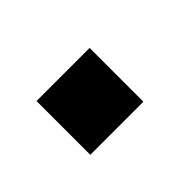

<svg xmlns="http://www.w3.org/2000/svg" viewBox="-38 -443 202 202"><g transform="rotate(-45 63.0 -342.0)"><path d="M15 -382.5V-302.5H94V-382.5Z"/></g></svg>

Font: Anybody UltraCondensed
Style: Regular
Weight: 400
Width: 1
Version: Version 1.113;gftools[0.9.25]